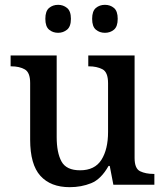

<svg xmlns="http://www.w3.org/2000/svg" viewBox="-20 -766 684 796"><path d="M269 10Q190 10 147.5 -37Q105 -84 105 -187V-422Q105 -466 82.5 -478.5Q60 -491 27 -491H24V-536H215V-198Q215 -133 235 -96.5Q255 -60 312 -60Q373 -60 400.5 -103.5Q428 -147 428 -219V-421Q428 -467 404.5 -479Q381 -491 349 -491H346V-536H538V-111Q538 -67 561 -56Q584 -45 616 -45H620V0H450L435 -78H430Q399 -23 358 -6.5Q317 10 269 10ZM415 -630Q393 -630 377.5 -643Q362 -656 362 -688Q362 -720 377.5 -733Q393 -746 415 -746Q437 -746 452.5 -733Q468 -720 468 -688Q468 -656 452.5 -643Q437 -630 415 -630ZM221 -630Q199 -630 183.5 -643Q168 -656 168 -688Q168 -720 183.5 -733Q199 -746 221 -746Q242 -746 258 -733Q274 -720 274 -688Q274 -656 258 -643Q242 -630 221 -630Z"/></svg>

Font: Noto Serif Hentaigana Medium
Style: Regular
Weight: 500
Designer: Kazuhiro Yamada
Foundry: nipponia
Version: Version 1.000; ttfautohint (v1.8.4.7-5d5b)